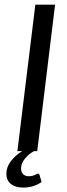

<svg xmlns="http://www.w3.org/2000/svg" viewBox="-20 -662 292 841"><path d="M145 98.6Q151.9 98.6 153.3 104.5L162.1 135.3Q147.5 146 126.5 152.8Q105.5 159.7 83 159.7Q46.9 159.7 27.3 143.3Q7.8 127 7.8 99.6Q7.8 70.3 27.1 44.7Q46.4 19 77.1 0H56.2L134.8 -641.6H221.2L143.1 0H128.9Q119.1 5.4 109.1 13.2Q99.1 21 90.8 30.8Q82.5 40.5 77.4 52Q72.3 63.5 72.3 76.7Q72.3 91.8 81.3 100.8Q90.3 109.9 105.5 109.9Q115.2 109.9 122.1 108.2Q128.9 106.4 133.3 104.2Q137.7 102.1 140.4 100.3Q143.1 98.6 145 98.6Z"/></svg>

Font: Carlito
Style: Italic
Weight: 400
Italic angle: -7°
Designer: Lukasz Dziedzic
Foundry: tyPoland Lukasz Dziedzic
Version: Version 1.104